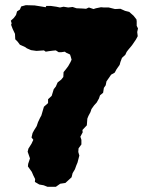

<svg xmlns="http://www.w3.org/2000/svg" viewBox="-20 -635 564 743"><path d="M164 88 149 82 132 79 115 69 116 58 109 44 103 30 88 9 89 -1 96 -22 87 -48 90 -60 102 -79 109 -94 102 -103 106 -120 112 -131 122 -147 127 -162 135 -179 140 -188 150 -222 166 -236V-251L180 -264L188 -290L196 -300L203 -316L217 -327L225 -337L226 -356L235 -367L244 -379L253 -395L257 -404L254 -415L251 -424L243 -428L236 -431L231 -435L217 -433H207L196 -440L185 -439L169 -437L157 -435L150 -440L121 -438L100 -441L84 -448L77 -453L57 -462L48 -474L39 -483L38 -504L29 -523L23 -539L25 -545L22 -555L33 -565L42 -577L46 -591L57 -598L62 -610L80 -615L114 -614L133 -611L157 -607L159 -612H177L198 -609L212 -606L226 -609L244 -606L261 -608L276 -603L300 -602L313 -601L324 -606L342 -600L351 -603L371 -607L382 -606H401L425 -600L446 -601L464 -593L480 -589L497 -574L508 -560L509 -553V-535L514 -525L511 -511L513 -495L506 -482L491 -460L476 -442L470 -434L465 -423L452 -411L446 -395L443 -384L431 -367L424 -354L410 -346L401 -333L392 -320L389 -305L382 -295L379 -276L367 -266L363 -254L354 -238L344 -227L334 -213L330 -201L322 -186L318 -176L316 -150L299 -132L300 -123L291 -106L295 -94V-76L284 -61L283 -47L287 -33L280 -6L275 6L270 20L261 35L257 51L244 63L233 73L213 76L196 88Z"/></svg>

Font: Winky Rough ExtraBold
Style: Regular
Weight: 800
Designer: Simon Atzbach
Foundry: typofactur
Version: Version 1.206; ttfautohint (v1.8.4.7-5d5b)